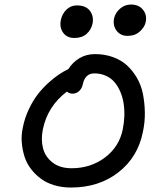

<svg xmlns="http://www.w3.org/2000/svg" viewBox="-20 -902 696 855"><path d="M547.9 -742.2Q517.1 -742.2 499.5 -764.9Q481.9 -787.6 487.8 -819.8Q493.7 -845.7 514.9 -863.8Q536.1 -881.8 563 -881.8Q598.6 -881.8 616.9 -858.4Q635.3 -835 628.9 -804.2Q624.5 -781.7 603 -762Q581.5 -742.2 547.9 -742.2ZM311 -732.9Q278.3 -732.9 261.2 -756.3Q244.1 -779.8 251 -813Q256.8 -840.8 276.1 -859.4Q295.4 -877.9 321.8 -877.9Q362.3 -877.9 380.4 -854Q398.4 -830.1 392.1 -796.9Q386.2 -769.5 365.7 -751.2Q345.2 -732.9 311 -732.9ZM295.9 -66.9Q256.3 -66.9 221.9 -77.1Q187.5 -87.4 162.4 -106Q137.2 -124.5 117.9 -149.7Q98.6 -174.8 89.1 -204.8Q79.6 -234.9 76.9 -268.1Q74.2 -301.3 82 -335.9Q90.3 -377.4 108.6 -416Q127 -454.6 148.4 -482.2Q169.9 -509.8 195.8 -533.2Q221.7 -556.6 243.2 -570.8Q264.6 -585 284.2 -594.2Q303.2 -624.5 333.7 -642.8Q364.3 -661.1 402.8 -661.1Q446.3 -661.1 482.7 -647.9Q519 -634.8 544.7 -611.6Q570.3 -588.4 589.4 -555.9Q608.4 -523.4 616.2 -484.9Q624 -446.3 625 -402.8Q626 -359.4 616.2 -314Q594.2 -202.6 507.6 -134.8Q420.9 -66.9 295.9 -66.9ZM170.9 -326.2Q161.6 -280.3 171.6 -241.7Q181.6 -203.1 214.4 -178Q247.1 -152.8 298.8 -152.8Q383.8 -152.8 447.5 -200.7Q511.2 -248.5 526.9 -327.1Q532.7 -356 533.7 -385.5Q534.7 -415 530.3 -442.6Q525.9 -470.2 515.4 -494.4Q504.9 -518.6 489.5 -536.6Q474.1 -554.7 450.9 -564.9Q427.7 -575.2 399.9 -575.2Q378.4 -575.2 365.7 -562Q353 -548.8 349.1 -527.8Q344.7 -507.3 332 -496.1Q319.3 -484.9 303.2 -484.9Q288.6 -484.9 277.8 -494.1Q191.9 -428.7 170.9 -326.2Z"/></svg>

Font: Shantell Sans Irregular Bouncy
Style: Italic
Weight: 400
Italic angle: -11.31°
Designer: Stephen Nixon, Anya Danilova, Shantell Martin
Foundry: Arrow Type
Version: Version 1.006;[9816181b4]